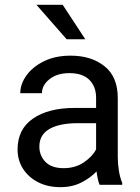

<svg xmlns="http://www.w3.org/2000/svg" viewBox="-20 -770 584 800"><path d="M395 0Q390.6 -9.8 387.5 -24.7Q384.3 -39.6 382.3 -55.7Q356.9 -28.8 318.8 -9.5Q280.8 9.8 231.9 9.8Q178.2 9.8 137.9 -11.2Q97.7 -32.2 75.4 -67.6Q53.2 -103 53.2 -147Q53.2 -231.9 117.7 -276.1Q182.1 -320.3 291 -320.3H380.4V-362.3Q380.4 -409.2 352.3 -437.3Q324.2 -465.3 269 -465.3Q217.8 -465.3 186.3 -440.2Q154.8 -415 154.8 -381.8H64.5Q64.5 -419.9 90.3 -455.8Q116.2 -491.7 163.3 -514.9Q210.4 -538.1 274.4 -538.1Q360.4 -538.1 415.5 -494.1Q470.7 -450.2 470.7 -361.3V-115.2Q470.7 -88.9 475.3 -59.1Q480 -29.3 489.3 -7.8V0ZM245.1 -69.3Q293.9 -69.3 329.8 -93.8Q365.7 -118.2 380.4 -147.9V-256.8H305.7Q228 -256.8 186 -232.7Q144 -208.5 144 -159.2Q144 -121.6 169.4 -95.5Q194.8 -69.3 245.1 -69.3ZM241.2 -750 335.4 -606.4H257.8L131.8 -750Z"/></svg>

Font: Vazirmatn UI
Style: Regular
Weight: 400
Designer: Saber Rastikerdar
Foundry: Saber Rastikerdar
Version: Version 33.003